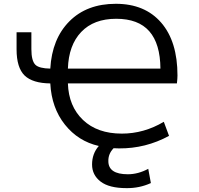

<svg xmlns="http://www.w3.org/2000/svg" viewBox="-20 -762 1040 1001"><path d="M334 -404.3H816.4Q815.4 -534.2 758.3 -599.1Q701.2 -664.1 585.9 -664.1Q468.8 -664.1 403.3 -595.2Q337.9 -526.4 334 -404.3ZM572.3 10.7Q543.9 40 544.9 78.1Q544.9 146.5 646.5 146.5Q700.2 146.5 752.9 118.2L766.6 192.4Q707 219.7 639.6 218.8Q548.8 218.8 504.4 184.6Q460 150.4 460 95.7Q460 39.1 495.1 -1Q387.7 -25.4 318.4 -112.3Q249 -199.2 242.2 -327.1Q150.4 -328.1 108.4 -368.2Q66.4 -409.2 66.4 -504.9V-593.8H143.6V-505.9Q143.6 -444.3 165 -423.8Q184.6 -405.3 242.2 -404.3Q251 -559.6 341.8 -650.9Q432.6 -742.2 584 -742.2Q735.4 -742.2 820.3 -644Q905.3 -545.9 905.3 -368.2Q905.3 -352.5 902.3 -327.1H334Q337.9 -208 412.6 -136.7Q487.3 -65.4 615.2 -65.4Q730.5 -65.4 834 -127L861.3 -53.7Q739.3 12.7 600.6 11.7Q579.1 11.7 572.3 10.7Z"/></svg>

Font: Gen Shin Gothic Monospace Regular
Style: Regular
Weight: 400
Designer: [Source Han Sans]
Ryoko NISHIZUKA  (kana & ideographs); Paul D. Hunt (Latin, Greek & Cyrillic); Wenlong ZHANG  (bopomofo
Version: Version 1.002.20150607